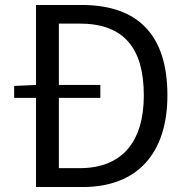

<svg xmlns="http://www.w3.org/2000/svg" viewBox="-20 -753 752 773"><path d="M125 -733V-411L37 -407V-359H125V0H313C534 0 654 -137 654 -369C654 -608 540 -733 308 -733ZM217 -76V-359H384V-411H217V-658H301C478 -658 559 -560 559 -369C559 -184 473 -76 301 -76Z"/></svg>

Font: Spoqa Han Sans Neo Regular
Style: Regular
Weight: 400
Designer: [Spoqa Han Sans Neo] Dong-huui Kim  Younghwa Kang  Yujin Lee  [Noto Sans] Ryoko NISHIZUKA  (kana & ideographs); Paul D. 
Foundry: Spoqa (http://www.spoqa-han-sans.com)
Version: Version 1.000